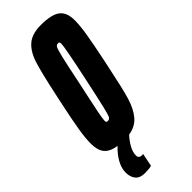

<svg xmlns="http://www.w3.org/2000/svg" viewBox="-288 -730 963 963"><g transform="rotate(-45 193.5 -248.5)"><path d="M387 -593Q387 -554 377.5 -497Q368 -440 349 -348L337 -292Q314 -180 297.5 -125Q281 -70 252.5 -36Q224 -2 174 6Q155 26 139.5 53Q124 80 124 104Q124 125 147 125L155 124L141 194Q123 199 94 199Q59 199 43 179.5Q27 160 27 128Q27 98 44.5 66Q62 34 93 5Q46 -2 26 -26.5Q6 -51 6 -97Q6 -135 15 -191Q24 -247 44 -340L54 -387Q82 -519 100 -577.5Q118 -636 152 -666Q186 -696 249 -696Q325 -696 356 -672Q387 -648 387 -593ZM256 -557Q256 -566 253.5 -568Q251 -570 245 -570Q234 -570 228.5 -559.5Q223 -549 213 -507.5Q203 -466 178 -344L168 -298Q153 -230 144.5 -186.5Q136 -143 136 -130Q136 -122 138.5 -120Q141 -118 148 -118Q159 -118 164.5 -128.5Q170 -139 180 -180.5Q190 -222 216 -344Q235 -433 245.5 -488Q256 -543 256 -557Z"/></g></svg>

Font: Saira Ultra Condensed Black
Style: Italic
Weight: 900
Width: 1
Italic angle: -12°
Designer: Hector Gatti with collaboration of the Omnibus-Type team
Foundry: Omnibus-Type
Version: Version 1.001; ttfautohint (v1.8)